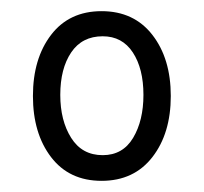

<svg xmlns="http://www.w3.org/2000/svg" viewBox="-20 -753 366 344"><path d="M162 -429Q104 -429 71.5 -471.5Q39 -514 39 -581Q39 -648 71.5 -690.5Q104 -733 162 -733Q220 -733 253 -690.5Q286 -648 286 -581Q286 -514 253 -471.5Q220 -429 162 -429ZM164 -475Q200 -475 218.5 -506Q237 -537 237 -583Q237 -630 218 -659Q199 -688 164 -688Q127 -688 107.5 -659Q88 -630 88 -583Q88 -537 107.5 -506Q127 -475 164 -475Z"/></svg>

Font: Noto Serif Armenian ExtraCondensed
Style: Bold
Weight: 700
Width: 2
Designer: Monotype Design Team
Foundry: Monotype Imaging Inc.
Version: Version 2.008; ttfautohint (v1.8.4.7-5d5b)